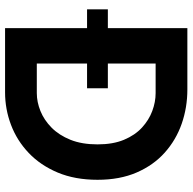

<svg xmlns="http://www.w3.org/2000/svg" viewBox="-21 -739 760 758"><g transform="rotate(90 359.0 -360.0)"><path d="M91.1 0V-719.7H333.4Q404.3 -719.7 468.4 -697.4Q532.5 -675 582.4 -630.5Q632.3 -585.9 661 -519.5Q689.8 -453.1 689.8 -365.1Q689.8 -275.9 661.2 -207.8Q632.5 -139.6 583.7 -93.3Q534.9 -46.9 473 -23.5Q411.2 0 344.3 0ZM230.9 -125.3H347.6Q382.6 -125.3 418.1 -139.6Q453.7 -153.9 483.7 -183.4Q513.7 -213 531.9 -258.2Q550 -303.3 550 -365.1Q550 -426 531.9 -469.4Q513.7 -512.9 483.7 -540.5Q453.7 -568 418.1 -581.2Q382.6 -594.4 347.6 -594.4H230.9ZM16.9 -323.7V-405.8H328.4V-323.7Z"/></g></svg>

Font: Reddit Sans
Style: Regular
Weight: 400
Designer: Stephen Hutchings
Foundry: Reddit
Version: Version 1.014